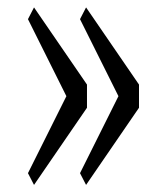

<svg xmlns="http://www.w3.org/2000/svg" viewBox="-20 -617 401 526"><path d="M215.8 -596.7 360.8 -385.3V-321.8L215.8 -110.4L199.2 -142.6L316.9 -378.4V-328.6L199.2 -564.5ZM73.2 -596.7 218.3 -385.3V-321.8L73.2 -110.4L56.6 -142.6L174.3 -378.4V-328.6L56.6 -564.5Z"/></svg>

Font: Scarab Serif
Style: Condensed
Weight: 400
Designer: John Roberts
Foundry: Scarab
Version: 1.0